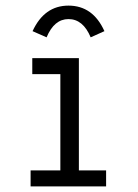

<svg xmlns="http://www.w3.org/2000/svg" viewBox="-20 -664 490 684"><path d="M89 0V-57H195V-400H95V-457H261V-57H358V0ZM146 -531 96 -553Q138 -644 224 -644Q311 -644 352 -553L303 -531Q276 -596 224 -596Q173 -596 146 -531Z"/></svg>

Font: Inconsolata SemiCondensed
Style: Regular
Weight: 400
Width: 4
Monospace: yes
Designer: Raph Levien, Cyreal, Brenton Simpson
Foundry: Raph Levien, Cyreal, Google
Version: Version 3.001; ttfautohint (v1.8.2.53-6de2)